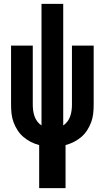

<svg xmlns="http://www.w3.org/2000/svg" viewBox="-20 -755 540 990"><path d="M182 215V-7Q159 -13 138.5 -23.5Q118 -34 100.5 -49Q83 -64 70.5 -83.5Q58 -103 50 -124.5Q42 -146 39.5 -169Q37 -192 37 -215V-520H149V-215Q149 -200 151 -185Q153 -170 158 -155.5Q163 -141 172 -129Q181 -117 194 -108V-735H306V-108Q319 -117 328 -129Q337 -141 342 -155.5Q347 -170 349 -185Q351 -200 351 -215V-520H463V-215Q463 -192 460.5 -169Q458 -146 450 -124.5Q442 -103 429.5 -83.5Q417 -64 399.5 -49Q382 -34 361.5 -23.5Q341 -13 318 -7V215Z"/></svg>

Font: Iosevka Term Curly Heavy
Style: Regular
Weight: 900
Designer: Belleve Invis
Foundry: Belleve Invis
Version: Version 32.3.0